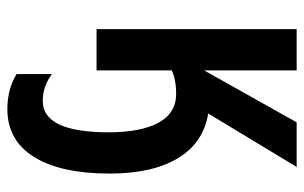

<svg xmlns="http://www.w3.org/2000/svg" viewBox="-172 -411 825 521"><g transform="rotate(90 240.5 -150.5)"><path d="M451 -36Q451 97 406 169.5Q361 242 276 242Q222 242 181 217V121Q214 146 254 146Q339 146 339 -33Q339 -120 313 -168Q287 -216 234 -216Q197 -216 171 -204V0H59V-543H171V-292L312 -543H433L288 -303Q368 -290 409.5 -220.5Q451 -151 451 -36Z"/></g></svg>

Font: Noto Sans ExtraCondensed SemiBold
Style: Regular
Weight: 600
Width: 2
Designer: Monotype Design Team
Foundry: Monotype Imaging Inc.
Version: Version 2.013; ttfautohint (v1.8.4.7-5d5b)